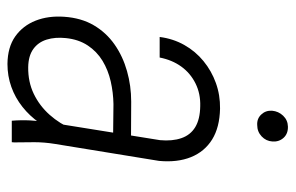

<svg xmlns="http://www.w3.org/2000/svg" viewBox="-154 -600 766 497"><g transform="rotate(90 228.5 -352.0)"><path d="M296.9 -94.7 343.3 -383.8Q346.2 -415.5 338.1 -439Q330.1 -462.4 309.6 -474.9Q289.1 -487.3 255.4 -487.8Q223.1 -488.8 196.5 -475.6Q169.9 -462.4 152.8 -438.7Q135.7 -415 129.4 -382.8H76.2Q80.6 -417.5 96.9 -446.5Q113.3 -475.6 138.7 -496.3Q164.1 -517.1 195.3 -528.3Q226.6 -539.6 261.7 -539.1Q310.1 -538.1 341.6 -518.6Q373 -499 387.2 -463.9Q401.4 -428.7 397 -381.3L353 -111.3Q348.6 -84 348.6 -58.6Q348.6 -33.2 349.1 -6.3L348.6 0H293Q291 -23.9 292.2 -47.4Q293.5 -70.8 296.9 -94.7ZM345.7 -308.6 338.9 -262.2 250 -263.2Q220.2 -262.7 191.2 -256.1Q162.1 -249.5 137.9 -234.9Q113.8 -220.2 98.1 -196.5Q82.5 -172.9 79.1 -140.1Q76.2 -112.3 83 -90.3Q89.8 -68.4 107.4 -55.7Q125 -43 154.3 -42.5Q192.4 -42 223.4 -56.9Q254.4 -71.8 277.8 -98.1Q301.3 -124.5 314.9 -157.7L325.2 -124.5Q314.9 -95.7 297.9 -71Q280.8 -46.4 257.1 -27.6Q233.4 -8.8 205.3 1.2Q177.2 11.2 146 11.2Q102.5 10.7 74.7 -9Q46.9 -28.8 33.9 -61.8Q21 -94.7 23.9 -135.7Q26.9 -179.7 45.9 -212.2Q64.9 -244.6 95.7 -266.1Q126.5 -287.6 164.6 -298.3Q202.6 -309.1 243.7 -309.1ZM267.1 -673.8Q268.6 -690.4 280 -702.4Q291.5 -714.4 308.1 -714.8Q326.7 -715.3 337.4 -703.4Q348.1 -691.4 346.7 -674.3Q345.7 -658.2 333.5 -646.7Q321.3 -635.3 304.2 -635.3Q287.6 -634.3 276.9 -645.8Q266.1 -657.2 267.1 -673.8Z"/></g></svg>

Font: Roboto Condensed Light
Style: Italic
Weight: 300
Italic angle: -12°
Designer: Christian Robertson
Foundry: Google
Version: Version 3.0; 2020